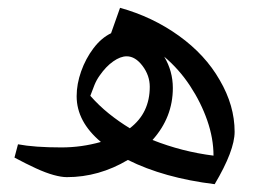

<svg xmlns="http://www.w3.org/2000/svg" viewBox="-20 -588 671 491"><path d="M529 -117Q464 -125 408.5 -140.5Q353 -156 307 -179Q233 -135 151 -135Q137 -135 117 -140.5Q97 -146 72 -157.5Q47 -169 17 -185L26 -219Q47 -215 75 -213Q103 -211 137 -211Q163 -211 188 -214.5Q213 -218 238 -225Q176 -277 176 -342Q176 -373 187.5 -405.5Q199 -438 219 -464.5Q239 -491 264 -503L287 -568Q370 -545 437.5 -496.5Q505 -448 542 -383Q580 -318 580 -251Q580 -203 529 -117ZM312 -260Q338 -280 350.5 -306.5Q363 -333 363 -366Q363 -395 344.5 -419.5Q326 -444 304 -444Q288 -444 269.5 -431Q251 -418 235 -395Q227 -384 221.5 -370.5Q216 -357 211 -343Q233 -318 258.5 -297.5Q284 -277 312 -260ZM526 -190Q526 -234 510 -280Q494 -326 466 -368.5Q438 -411 400 -443Q422 -406 422 -363Q422 -288 370 -230Q408 -215 447 -205Q486 -195 526 -190Z"/></svg>

Font: Noto Naskh Arabic UI
Style: Regular
Weight: 400
Designer: Monotype Design Team, David Williams, Mohamad Dakak and Nizar Qandah
Foundry: Monotype Imaging Inc.
Version: Version 2.014